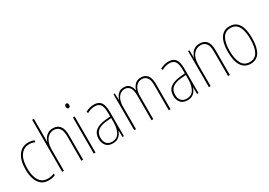

<svg xmlns="http://www.w3.org/2000/svg" viewBox="9 -1683 3401 2431"><g transform="rotate(-30 1709.5 -468.0)"><path d="M239 -83Q174 -83 132.5 -116.5Q91 -150 71 -210Q51 -270 51 -351Q51 -483 104 -556.5Q157 -630 250 -630Q299 -630 338 -611L329 -587Q311 -597 291 -601Q271 -605 251 -605Q170 -605 123.5 -539.5Q77 -474 77 -351Q77 -281 94 -226Q111 -171 147 -139.5Q183 -108 241 -108Q290 -108 336 -128V-102Q317 -94 291.5 -88.5Q266 -83 239 -83Z M464 -586Q464 -563 463.5 -548Q463 -533 462 -515H464Q472 -542 490 -568.5Q508 -595 537.5 -612.5Q567 -630 611 -630Q675 -630 710 -586.5Q745 -543 745 -453V-93H719V-449Q719 -534 689 -569.5Q659 -605 610 -605Q570 -605 536.5 -582.5Q503 -560 483.5 -513Q464 -466 464 -392V-93H438V-853H464Z M914 -816Q929 -816 934 -806Q939 -796 939 -784Q939 -769 933 -759.5Q927 -750 913 -750Q899 -750 893.5 -760Q888 -770 888 -783Q888 -795 893.5 -805.5Q899 -816 914 -816ZM926 -620V-93H900V-620Z M1208 -630Q1277 -630 1309 -588.5Q1341 -547 1341 -449V-93H1320L1318 -189H1316Q1308 -162 1291.5 -138Q1275 -114 1247.5 -98.5Q1220 -83 1177 -83Q1109 -83 1077.5 -124Q1046 -165 1046 -222Q1046 -301 1097.5 -340.5Q1149 -380 1242 -389L1315 -396V-444Q1315 -534 1289.5 -569.5Q1264 -605 1208 -605Q1184 -605 1155.5 -598Q1127 -591 1095 -573L1085 -596Q1113 -612 1145 -621Q1177 -630 1208 -630ZM1242 -366Q1159 -358 1116 -323.5Q1073 -289 1073 -222Q1073 -167 1100.5 -136.5Q1128 -106 1177 -106Q1251 -106 1283.5 -163.5Q1316 -221 1316 -313V-372Z M1900 -630Q1955 -630 1989 -590Q2023 -550 2023 -463V-93H1997V-461Q1997 -540 1968.5 -573Q1940 -606 1899 -606Q1842 -606 1806.5 -559.5Q1771 -513 1771 -429V-93H1745V-450Q1745 -539 1717 -572.5Q1689 -606 1647 -606Q1607 -606 1577.5 -582Q1548 -558 1533 -517Q1518 -476 1518 -426V-93H1492V-620H1511L1515 -522H1517Q1525 -546 1539.5 -571Q1554 -596 1580 -613Q1606 -630 1647 -630Q1700 -630 1727 -599Q1754 -568 1762 -523H1765Q1781 -570 1812 -600Q1843 -630 1900 -630Z M2299 -630Q2368 -630 2400 -588.5Q2432 -547 2432 -449V-93H2411L2409 -189H2407Q2399 -162 2382.5 -138Q2366 -114 2338.5 -98.5Q2311 -83 2268 -83Q2200 -83 2168.5 -124Q2137 -165 2137 -222Q2137 -301 2188.5 -340.5Q2240 -380 2333 -389L2406 -396V-444Q2406 -534 2380.5 -569.5Q2355 -605 2299 -605Q2275 -605 2246.5 -598Q2218 -591 2186 -573L2176 -596Q2204 -612 2236 -621Q2268 -630 2299 -630ZM2333 -366Q2250 -358 2207 -323.5Q2164 -289 2164 -222Q2164 -167 2191.5 -136.5Q2219 -106 2268 -106Q2342 -106 2374.5 -163.5Q2407 -221 2407 -313V-372Z M2756 -630Q2820 -630 2855 -589Q2890 -548 2890 -459V-93H2864V-452Q2864 -534 2835 -570Q2806 -606 2756 -606Q2694 -606 2651.5 -555Q2609 -504 2609 -401V-93H2583V-620H2603L2605 -509H2607Q2615 -538 2633 -566Q2651 -594 2681 -612Q2711 -630 2756 -630Z M3368 -357Q3368 -224 3324.5 -153.5Q3281 -83 3193 -83Q3104 -83 3059 -154Q3014 -225 3014 -358Q3014 -490 3059 -560Q3104 -630 3193 -630Q3256 -630 3295 -596Q3334 -562 3351 -500.5Q3368 -439 3368 -357ZM3040 -358Q3040 -239 3077 -173.5Q3114 -108 3192 -108Q3270 -108 3306 -171.5Q3342 -235 3342 -358Q3342 -432 3327.5 -487.5Q3313 -543 3280.5 -574Q3248 -605 3193 -605Q3115 -605 3077.5 -540.5Q3040 -476 3040 -358Z"/></g></svg>

Font: Noto Sans Kannada UI Condensed Thin
Style: Regular
Weight: 100
Width: 3
Designer: Jelle Bosma - Monotype Design Team
Foundry: Monotype Imaging Inc.
Version: Version 2.005; ttfautohint (v1.8.4.7-5d5b)